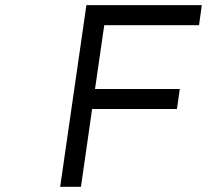

<svg xmlns="http://www.w3.org/2000/svg" viewBox="-20 -720 798 740"><path d="M211.9 0 313 -700.2H757.8L747.1 -623H381.8L346.2 -377H672.9L662.1 -299.8H335L292 0Z"/></svg>

Font: Trueno Light
Style: Italic
Weight: 300
Designer: Julieta Ulanovsky
Foundry: Julieta Ulanovsky
Version: Version 3.001b | FøM Fix